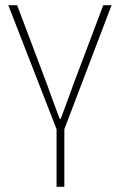

<svg xmlns="http://www.w3.org/2000/svg" viewBox="-20 -498 462 740"><path d="M198 222V0L12 -478H46L160 -176Q172 -142 185 -107Q198 -72 210 -40H214Q226 -72 239 -107Q252 -142 264 -176L378 -478H410L228 0V222Z"/></svg>

Font: Source Sans Variable
Style: Regular
Weight: 200
Designer: Paul D. Hunt
Foundry: Adobe Systems Incorporated
Version: Version 3.006;hotconv 1.0.111;makeotfexe 2.5.65597